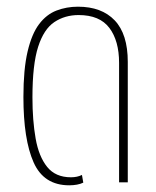

<svg xmlns="http://www.w3.org/2000/svg" viewBox="-20 -545 466 574"><path d="M187 9Q111 9 80.5 -59.5Q50 -128 50 -255Q50 -338 62.5 -391Q75 -444 97 -473Q119 -502 149 -513.5Q179 -525 213 -525Q284 -525 323 -484Q362 -443 362 -360V0H336V-357Q336 -423 307 -461.5Q278 -500 215 -500Q174 -500 142.5 -479Q111 -458 94 -405Q77 -352 77 -254Q77 -185 86.5 -131Q96 -77 121 -46Q146 -15 192 -15Q211 -15 225 -22L229 1Q221 5 210 7Q199 9 187 9Z"/></svg>

Font: Noto Sans Thai UI ExtCond Thin
Style: Regular
Weight: 100
Width: 2
Designer: Monotype Design Team
Foundry: Monotype Imaging Inc.
Version: Version 2.000